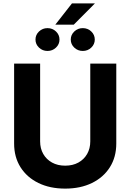

<svg xmlns="http://www.w3.org/2000/svg" viewBox="-20 -1103 769 1133"><path d="M512.7 -727.5H666.2V-255.9Q666.2 -176.2 628.5 -116.4Q590.8 -56.5 522.9 -23.3Q455.1 10 364.6 10Q274.2 10 206.4 -23.3Q138.6 -56.5 100.9 -116.4Q63.3 -176.2 63.3 -255.9V-727.5H216.8V-268.6Q216.8 -226.8 235.3 -194.5Q253.7 -162.2 287 -143.8Q320.2 -125.4 364.6 -125.4Q409.4 -125.4 442.6 -143.8Q475.8 -162.2 494.2 -194.5Q512.7 -226.8 512.7 -268.6ZM306.4 -957.4 404.7 -1083H540.2L415.2 -957.4ZM468.5 -802.3Q439.3 -802.3 418.4 -822Q397.6 -841.7 397.6 -869.6Q397.6 -897.4 418.4 -917.2Q439.1 -937 468.5 -937Q497.9 -937 518.6 -917.3Q539.3 -897.5 539.3 -869.6Q539.3 -841.7 518.5 -822Q497.8 -802.3 468.5 -802.3ZM260.3 -802.3Q231.1 -802.3 210.2 -822Q189.4 -841.7 189.4 -869.6Q189.4 -897.4 210.1 -917.2Q230.9 -937 260.3 -937Q289.6 -937 310.4 -917.3Q331.1 -897.5 331.1 -869.6Q331.1 -841.7 310.3 -822Q289.6 -802.3 260.3 -802.3Z"/></svg>

Font: GitLab Sans
Style: Regular
Weight: 400
Designer: Rasmus Andersson
Foundry: Modifications by GitLab B.V., manufactured by rsms
Version: Version 4.000;git-c8fb6b7